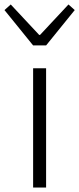

<svg xmlns="http://www.w3.org/2000/svg" viewBox="-48 -838 354 858"><path d="M100 0H158V-533H100ZM100 -635H158L286 -793L258 -818L131 -682H127L0 -818L-28 -793Z"/></svg>

Font: Noto Sans CJK JP Light
Style: Regular
Weight: 300
Designer: Ryoko NISHIZUKA (kana & ideographs); Paul D. Hunt (Latin, Greek & Cyrillic); Wenlong ZHANG (bopomofo); Sandoll Communica
Foundry: Adobe Systems Incorporated
Version: Version 1.004;PS 1.004;hotconv 1.0.82;makeotf.lib2.5.63406